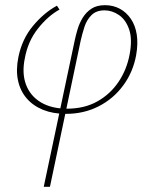

<svg xmlns="http://www.w3.org/2000/svg" viewBox="-20 -433 592 742"><path d="M149 289 269 -278Q273 -297 280 -320.5Q287 -344 300 -365Q313 -386 333.5 -399.5Q354 -413 386 -413Q417 -413 442.5 -399.5Q468 -386 485.5 -360.5Q503 -335 508.5 -299.5Q514 -264 506 -219Q494 -154 456 -102.5Q418 -51 361 -22Q304 7 235 7Q185 7 146.5 -8.5Q108 -24 83 -53Q58 -82 49.5 -122.5Q41 -163 51 -212Q65 -282 107.5 -333Q150 -384 200 -411L210 -396Q166 -372 127 -323Q88 -274 76 -208Q64 -150 80.5 -106Q97 -62 138 -37.5Q179 -13 239 -13Q306 -13 356 -41Q406 -69 438 -116.5Q470 -164 481 -223Q492 -282 479 -319.5Q466 -357 439.5 -375Q413 -393 384 -393Q352 -393 333.5 -374.5Q315 -356 306.5 -329.5Q298 -303 292 -277L173 289Z"/></svg>

Font: Ysabeau Office Thin
Style: Italic
Weight: 250
Italic angle: -12°
Designer: Christian Thalmann (Catharsis Fonts)
Version: Version 2.001;gftools[0.9.30]; featfreeze: tnum,lnum,ss02